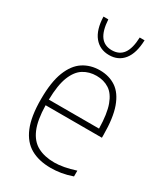

<svg xmlns="http://www.w3.org/2000/svg" viewBox="-197 -882 853 979"><g transform="rotate(30 229.0 -392.5)"><path d="M267 9Q197 9 148.5 -18.5Q100 -46 74.5 -107.2Q49 -168.5 49 -270Q49 -371 73 -432Q97 -493 139.2 -520.5Q181.5 -548 236.5 -548Q291.5 -548 332 -520.8Q372.5 -493.5 394.5 -432.5Q416.5 -371.5 416.5 -270V-255H85Q86.5 -169 108 -118.2Q129.5 -67.5 170.2 -45.8Q211 -24 269 -24Q320.5 -24 392 -47V-13Q357.5 -1 327 4Q296.5 9 267 9ZM236 -515Q193 -515 159.5 -494.2Q126 -473.5 106.2 -424Q86.5 -374.5 85 -288H380.5Q379 -374.5 361 -424Q343 -473.5 311 -494.2Q279 -515 236 -515ZM236.5 -638Q182 -638 149.5 -677.8Q117 -717.5 114.5 -794H143Q147 -728.5 170 -697.5Q193 -666.5 236.5 -666.5Q280 -666.5 302.8 -697.5Q325.5 -728.5 328 -794H356.5Q354 -717 322.5 -677.5Q291 -638 236.5 -638Z"/></g></svg>

Font: Encode Sans SemiCondensed SemiCondensed Thin
Style: Regular
Weight: 100
Width: 4
Designer: Multiple Designers
Foundry: Impallari Type
Version: Version 3.000; ttfautohint (v1.8.3) -l 8 -r 50 -G 200 -x 14 